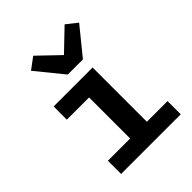

<svg xmlns="http://www.w3.org/2000/svg" viewBox="-219 -913 1038 1038"><g transform="rotate(-45 300.0 -394.0)"><path d="M98 0H554V-101H396V-516H98V-415H268V-101H98ZM390 -584 516 -739 454 -788 334 -673 214 -788 148 -739 274 -584Z"/></g></svg>

Font: IBM Mono SemiBold
Style: Regular
Weight: 600
Monospace: yes
Designer: Mike Abbink, Paul van der Laan, Pieter van Rosmalen
Foundry: Bold Monday
Version: Version 2.3